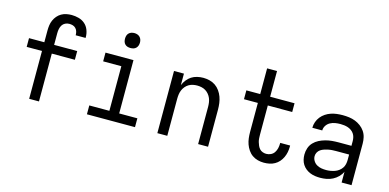

<svg xmlns="http://www.w3.org/2000/svg" viewBox="-71 -1143 3141 1551"><g transform="rotate(15 1500.0 -367.5)"><path d="M216 0V-400H88V-473H216V-571Q216 -593 219 -615Q222 -637 231 -657.5Q240 -678 254.5 -695Q269 -712 288 -723Q307 -734 329 -738.5Q351 -743 373 -743Q403 -743 432.5 -735Q462 -727 484.5 -707.5Q507 -688 518 -659Q529 -630 529 -601V-593H446V-597Q446 -611 441.5 -625.5Q437 -640 426.5 -650.5Q416 -661 402 -665Q388 -669 373 -669Q355 -669 339 -661Q323 -653 314 -638.5Q305 -624 301.5 -606.5Q298 -589 298 -571V-473H491V-400H298V0Z M699 0V-74H867V-447H715V-520H949V-74H1101V0ZM900 -608Q887 -608 875 -611.5Q863 -615 854 -624Q845 -633 841.5 -645Q838 -657 838 -670Q838 -683 841.5 -695Q845 -707 854 -716Q863 -725 875 -729Q887 -733 900 -733Q913 -733 925 -729Q937 -725 946 -716Q955 -707 959 -695Q963 -683 963 -670Q963 -657 959 -645Q955 -633 946 -624Q937 -615 925 -611.5Q913 -608 900 -608Z M1288 0V-520H1371V-424Q1381 -448 1397 -468.5Q1413 -489 1434 -502.5Q1455 -516 1480.5 -522Q1506 -528 1532 -528Q1558 -528 1584.5 -521.5Q1611 -515 1633 -500Q1655 -485 1671 -462.5Q1687 -440 1696 -415Q1705 -390 1708.5 -363.5Q1712 -337 1712 -310V0H1629V-310Q1629 -328 1626.5 -346.5Q1624 -365 1617 -382Q1610 -399 1598 -413.5Q1586 -428 1570.5 -437.5Q1555 -447 1536.5 -451Q1518 -455 1500 -455Q1482 -455 1463.5 -451Q1445 -447 1429.5 -437.5Q1414 -428 1402 -413.5Q1390 -399 1383 -382Q1376 -365 1373.5 -346.5Q1371 -328 1371 -310V0Z M2180 8Q2154 8 2129 1.5Q2104 -5 2083 -19.5Q2062 -34 2047 -56Q2032 -78 2023.5 -102Q2015 -126 2012 -151.5Q2009 -177 2009 -203V-446H1893V-520H2009V-735H2092V-520H2296V-447H2092V-203Q2092 -188 2093 -172.5Q2094 -157 2098 -142.5Q2102 -128 2108.5 -113.5Q2115 -99 2125 -88Q2135 -77 2150 -71.5Q2165 -66 2180 -66Q2200 -66 2218 -74.5Q2236 -83 2247 -99.5Q2258 -116 2262.5 -135.5Q2267 -155 2267 -175V-181H2350V-171Q2350 -148 2345.5 -125Q2341 -102 2331 -80.5Q2321 -59 2305.5 -41.5Q2290 -24 2269.5 -12.5Q2249 -1 2226 3.5Q2203 8 2180 8Z M2651 8Q2630 8 2608.5 5Q2587 2 2567 -6Q2547 -14 2530 -27.5Q2513 -41 2501.5 -59Q2490 -77 2485 -98Q2480 -119 2480 -141Q2480 -169 2489 -195.5Q2498 -222 2517 -242Q2536 -262 2560.5 -274.5Q2585 -287 2612 -294.5Q2639 -302 2666.5 -304.5Q2694 -307 2721 -307H2829V-347Q2829 -363 2825 -379Q2821 -395 2812 -408Q2803 -421 2789.5 -430.5Q2776 -440 2761 -445Q2746 -450 2730 -452Q2714 -454 2698 -454Q2676 -454 2654.5 -450.5Q2633 -447 2613.5 -436.5Q2594 -426 2581.5 -407Q2569 -388 2569 -366H2486Q2486 -391 2494.5 -415Q2503 -439 2518.5 -458.5Q2534 -478 2555 -492Q2576 -506 2599.5 -514Q2623 -522 2648 -525Q2673 -528 2698 -528Q2725 -528 2751.5 -524.5Q2778 -521 2802.5 -511.5Q2827 -502 2848.5 -486Q2870 -470 2885 -448Q2900 -426 2906 -400Q2912 -374 2912 -347V0H2829V-90Q2818 -66 2798.5 -46.5Q2779 -27 2755 -14.5Q2731 -2 2704.5 3Q2678 8 2651 8ZM2682 -65Q2700 -65 2718 -68Q2736 -71 2753 -77Q2770 -83 2785 -94Q2800 -105 2810.5 -120Q2821 -135 2825 -153Q2829 -171 2829 -189V-234H2721Q2705 -234 2688 -233Q2671 -232 2655 -228.5Q2639 -225 2623 -220Q2607 -215 2593 -205.5Q2579 -196 2571 -181Q2563 -166 2563 -150Q2563 -129 2574 -111Q2585 -93 2602.5 -82.5Q2620 -72 2640.5 -68.5Q2661 -65 2682 -65Z"/></g></svg>

Font: Iosevka Fixed Extended
Style: Regular
Weight: 400
Width: 7
Monospace: yes
Designer: Belleve Invis
Foundry: Belleve Invis
Version: Version 24.1.1; ttfautohint (v1.8.4)